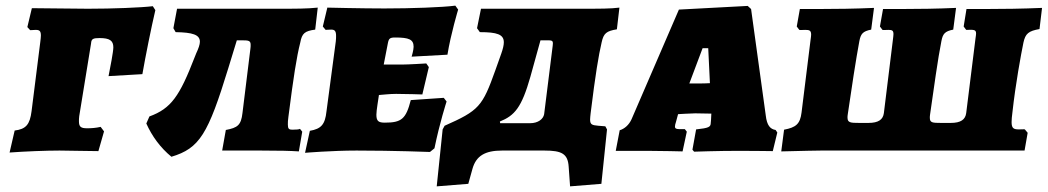

<svg xmlns="http://www.w3.org/2000/svg" viewBox="-20 -534 3716 681"><path d="M14 7C68 3 143 0 191 0C224 0 290 2 329 2L349 -68L337 -84C320 -80 303 -79 289 -79C267 -79 260 -84 260 -104C260 -109 260 -115 261 -122L303 -380C304 -396 310 -399 333 -399C369 -399 382 -390 382 -366C382 -351 371 -294 365 -264L485 -271C496 -334 516 -434 531 -498L522 -512C480 -507 380 -503 292 -503C234 -503 145 -505 93 -505L77 -438L87 -427L107 -428C120 -428 125 -424 125 -408C125 -402 124 -395 123 -386L92 -140C86 -92 72 -76 32 -71Z M965 -503H608L595 -434L603 -420C663 -419 689 -411 689 -386C689 -376 684 -362 676 -345L670 -330C617 -193 587 -149 510 -121L499 -96C519 -51 549 -10 588 22C688 -8 718 -58 790 -293L820 -391H837C862 -391 869 -390 869 -375C869 -371 869 -366 868 -360L840 -133C835 -90 823 -81 781 -73L768 0H905C972 0 1010 1 1040 3L1052 -67L1044 -77C1041 -75 1032 -74 1017 -74C1005 -74 1001 -77 1001 -92C1001 -99 1001 -108 1003 -120C1021 -261 1032 -332 1045 -383C1051 -416 1061 -424 1098 -429L1107 -507C1068 -503 1031 -503 965 -503Z M1315 -127C1315 -143 1322 -181 1324 -197C1339 -198 1362 -201 1385 -201C1420 -201 1478 -199 1478 -199L1501 -296L1492 -309C1492 -309 1428 -305 1405 -305H1341L1356 -382C1359 -397 1363 -401 1381 -401C1431 -401 1447 -394 1447 -368C1447 -356 1440 -333 1440 -333L1567 -340C1579 -414 1605 -500 1605 -500L1595 -514C1550 -508 1439 -504 1343 -504C1265 -504 1141 -507 1141 -507L1125 -440L1135 -428C1135 -428 1146 -429 1155 -429C1167 -429 1172 -424 1172 -407C1172 -402 1172 -395 1171 -387L1138 -139C1133 -92 1119 -77 1079 -70L1062 8C1062 8 1157 0 1245 0C1378 0 1505 5 1505 5L1521 -8C1539 -97 1564 -174 1564 -174L1554 -187L1437 -179C1420 -112 1404 -99 1345 -99C1323 -99 1315 -104 1315 -127Z M2114 -384C2121 -416 2131 -424 2168 -430L2177 -507C2144 -503 2113 -503 2035 -503H1686L1672 -434L1682 -420C1743 -420 1767 -412 1767 -384C1767 -374 1764 -361 1758 -344L1737 -285C1691 -156 1679 -142 1557 -88L1550 -75L1529 127L1641 118L1656 64C1669 19 1700 0 1761 0H1911C1972 0 1994 11 1997 57L2002 127L2113 118L2133 -75L2127 -86L2102 -88C2080 -90 2073 -92 2073 -110C2073 -116 2074 -123 2075 -133C2092 -271 2103 -337 2114 -384ZM1939 -361 1910 -129C1907 -112 1889 -97 1860 -97H1754L1753 -103C1805 -124 1830 -152 1861 -261L1897 -391H1917C1936 -391 1941 -391 1941 -380C1941 -376 1940 -369 1939 -361Z M2696 -125 2644 -502 2632 -513 2388 -500 2220 -111C2211 -91 2195 -77 2178 -72L2164 1H2274C2323 1 2401 3 2401 3L2416 -67L2409 -76H2390C2379 -76 2374 -78 2374 -85C2374 -89 2375 -94 2378 -103L2385 -129C2382 -129 2433 -132 2446 -132L2503 -131L2502 -110C2502 -105 2501 -102 2501 -99C2501 -83 2494 -80 2449 -75L2436 -3L2442 4C2442 4 2524 1 2603 1C2650 1 2721 2 2721 2L2737 -64L2731 -73C2712 -76 2700 -89 2696 -125ZM2425 -238 2472 -363H2492L2498 -239C2480 -238 2473 -238 2461 -238Z M2751 3C2833 1 2875 0 2892 0H3484H3614L3625 -63L3615 -75C3613 -76 3604 -75 3594 -75C3575 -75 3568 -79 3568 -101C3568 -110 3569 -121 3571 -136C3582 -236 3601 -339 3610 -383C3617 -415 3628 -424 3667 -431L3676 -506C3606 -503 3537 -502 3470 -502C3449 -502 3429 -502 3408 -502L3398 -440L3407 -428C3435 -429 3442 -429 3442 -415C3442 -411 3441 -405 3440 -398L3407 -133C3404 -110 3388 -98 3352 -98H3318C3287 -98 3278 -99 3278 -116C3278 -119 3278 -124 3279 -129C3291 -213 3307 -329 3319 -388C3324 -414 3331 -423 3361 -429L3371 -506C3304 -503 3238 -502 3172 -502C3152 -502 3132 -502 3112 -502L3101 -440L3110 -428C3114 -427 3123 -428 3131 -428C3144 -428 3149 -426 3149 -413C3149 -408 3148 -402 3147 -393L3115 -133C3112 -110 3096 -98 3060 -98H3028C2996 -98 2986 -99 2986 -117C2986 -120 2986 -124 2987 -129C2999 -213 3017 -330 3028 -388C3033 -414 3040 -423 3070 -429L3080 -506C3012 -503 2945 -502 2879 -502C2858 -502 2838 -502 2817 -502L2806 -440L2815 -428C2819 -427 2827 -428 2836 -428C2851 -428 2857 -426 2857 -411C2857 -406 2856 -401 2855 -393L2823 -135C2818 -94 2803 -82 2761 -74Z"/></svg>

Font: Alegreya SC Black
Style: Italic
Weight: 900
Italic angle: -7°
Designer: Juan Pablo del Peral
Foundry: Huerta Tipografica
Version: Version 2.007;PS 002.007;hotconv 1.0.88;makeotf.lib2.5.64775